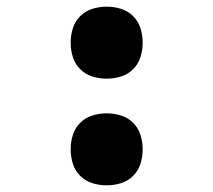

<svg xmlns="http://www.w3.org/2000/svg" viewBox="-20 -548 640 576"><path d="M300 -312Q278 -312 257 -318.5Q236 -325 220.5 -340.5Q205 -356 198.5 -377Q192 -398 192 -420Q192 -442 198.5 -463Q205 -484 220.5 -499.5Q236 -515 257 -521.5Q278 -528 300 -528Q322 -528 343 -521.5Q364 -515 379.5 -499.5Q395 -484 401.5 -463Q408 -442 408 -420Q408 -398 401.5 -377Q395 -356 379.5 -340.5Q364 -325 343 -318.5Q322 -312 300 -312ZM300 8Q278 8 257 1.5Q236 -5 220.5 -20.5Q205 -36 198.5 -57Q192 -78 192 -100Q192 -122 198.5 -143Q205 -164 220.5 -179.5Q236 -195 257 -201.5Q278 -208 300 -208Q322 -208 343 -201.5Q364 -195 379.5 -179.5Q395 -164 401.5 -143Q408 -122 408 -100Q408 -78 401.5 -57Q395 -36 379.5 -20.5Q364 -5 343 1.5Q322 8 300 8Z"/></svg>

Font: Iosevka Custom Heavy Extended
Style: Regular
Weight: 900
Width: 7
Monospace: yes
Designer: Belleve Invis
Foundry: Belleve Invis
Version: Version 11.2.4; ttfautohint (v1.8.4)